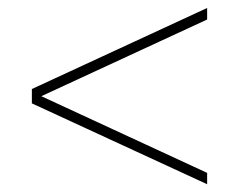

<svg xmlns="http://www.w3.org/2000/svg" viewBox="-20 -629 600 482"><path d="M60 -376.5V-405.5L500 -609V-580ZM500 -166.5 60 -369.5V-398.5L500 -195Z"/></svg>

Font: Bodoni Moda 9pt ExtraBold
Style: Italic
Weight: 800
Italic angle: -13°
Designer: Owen Earl
Foundry: indestructible type
Version: Version 2.004